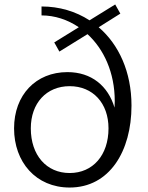

<svg xmlns="http://www.w3.org/2000/svg" viewBox="-20 -830 661 860"><path d="M292 10C470 10 569 -152 569 -357C569 -508 512 -631 422 -708L519 -769L496 -810L381 -739C319 -779 246 -801 166 -801V-761C225 -761 283 -742 333 -708L223 -640L246 -599L372 -677C445 -610 494 -505 494 -377L493 -348C464 -445 390 -507 282 -507C141 -507 43 -405 43 -255C43 -104 141 10 292 10ZM466 -255C466 -135 396 -55 292 -55C188 -55 118 -135 118 -255C118 -368 188 -444 292 -444C396 -444 466 -368 466 -255Z"/></svg>

Font: Absans
Style: Regular
Weight: 400
Designer: Valerio Monopoli
Version: Version 1.200;Glyphs 3.2 (3217)